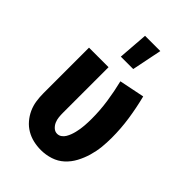

<svg xmlns="http://www.w3.org/2000/svg" viewBox="-226 -851 952 952"><g transform="rotate(45 250.0 -375.0)"><path d="M246 8Q219 8 193 2Q167 -4 144 -17.5Q121 -31 103.5 -51.5Q86 -72 75 -96Q64 -120 60 -146.5Q56 -173 56 -200V-520H193V-200Q193 -185 194.5 -170Q196 -155 202 -141Q208 -127 219.5 -116.5Q231 -106 246 -106Q259 -106 269.5 -113.5Q280 -121 286.5 -132Q293 -143 297.5 -155Q302 -167 305 -179.5Q308 -192 310 -204.5Q312 -217 313 -229.5Q314 -242 314.5 -255Q315 -268 315 -280Q315 -339 306.5 -397Q298 -455 284 -512L417 -539Q433 -476 442.5 -412Q452 -348 452 -283Q452 -249 448.5 -216Q445 -183 435.5 -150.5Q426 -118 410 -88Q394 -58 369.5 -35.5Q345 -13 312.5 -2.5Q280 8 246 8ZM199 -600 211 -758H318L286 -600Z"/></g></svg>

Font: Iosevka Curly Heavy
Style: Regular
Weight: 900
Monospace: yes
Designer: Belleve Invis
Foundry: Belleve Invis
Version: Version 22.1.2; ttfautohint (v1.8.4)